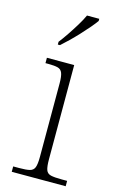

<svg xmlns="http://www.w3.org/2000/svg" viewBox="-119 -815 525 863"><g transform="rotate(15 144.0 -383.0)"><path d="M29 0V-25H56Q89 -25 105.5 -29Q122 -33 128 -48Q134 -63 134 -97V-439Q134 -472 128 -487.5Q122 -503 106.5 -507Q91 -511 64 -511H49V-536H176V-98Q176 -64 181.5 -48.5Q187 -33 204 -29Q221 -25 255 -25H280V0ZM81 -619Q96 -638 113.5 -664Q131 -690 147.5 -717Q164 -744 174 -766H231V-756Q222 -743 205 -723Q188 -703 167.5 -681Q147 -659 127 -639.5Q107 -620 91 -606H81Z"/></g></svg>

Font: Noto Serif Hentaigana ExtraLight
Style: Regular
Weight: 200
Designer: Kazuhiro Yamada
Foundry: nipponia
Version: Version 1.000